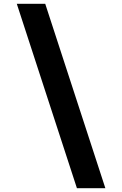

<svg xmlns="http://www.w3.org/2000/svg" viewBox="-20 -843 640 1006"><path d="M383 143 68 -823H217L532 143Z"/></svg>

Font: Iosevka Etoile Heavy
Style: Regular
Weight: 900
Designer: Belleve Invis
Foundry: Belleve Invis
Version: Version 22.1.2; ttfautohint (v1.8.4)